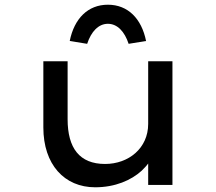

<svg xmlns="http://www.w3.org/2000/svg" viewBox="-20 -785 916 815"><path d="M350 -599C367 -651 398 -684 438 -684C478 -684 509 -651 526 -599L600 -611C581 -706 523 -765 438 -765C353 -765 295 -706 276 -611ZM384 10C469 10 537 -20 581 -60C592 -71 602 -81 609 -91V0H712V-525H609V-259C609 -156 526 -89 426 -89C317 -89 267 -157 267 -279V-525H164V-244C164 -87 253 10 384 10Z"/></svg>

Font: Lexend Peta
Style: Regular
Weight: 400
Designer: Bonnie Shaver-Troup, Thomas Jockin
Foundry: Lexend
Version: Version 1.007